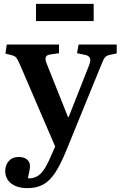

<svg xmlns="http://www.w3.org/2000/svg" viewBox="-20 -742 623 992"><path d="M122 230Q69 230 38 206Q7 182 7 141Q7 111 25.5 90Q44 69 76 69Q104 69 119 81.5Q134 94 135 114Q136 129 124 179Q160 182 187.5 157.5Q215 133 246 58L265 15L84 -406Q72 -434 64.5 -443.5Q57 -453 40 -457L8 -465L15 -512H285V-467L242 -461Q223 -459 217 -448Q211 -437 223 -409L331 -138H335L440 -404Q450 -429 444.5 -442Q439 -455 417 -459L378 -467L386 -512H583V-466L550 -459Q532 -456 523 -446Q514 -436 502 -404L324 32Q294 106 266 149Q238 192 204 211Q170 230 122 230ZM166 -633V-722H464V-633Z"/></svg>

Font: Literata 36pt SemiBold
Style: Regular
Weight: 600
Designer: Latin by Veronika Burian and Jose Scaglione. Greek by Irene Vlachou. Cyrillic by Vera Evstafieva.
Foundry: TypeTogether
Version: Version 3.002